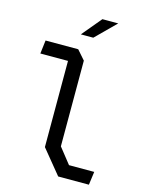

<svg xmlns="http://www.w3.org/2000/svg" viewBox="-141 -1062 881 1147"><g transform="rotate(15 300.0 -488.0)"><path d="M334 0 212 -149V-682H41L51 -765H253L303 -708V-178L379 -82H535L524 0ZM245 -855H322L444 -976H346Z"/></g></svg>

Font: Moralerspace Krypton JPDOC
Style: Regular
Weight: 400
Version: v0.0.6; ttfautohint (v1.8.4.7-5d5b-dirty) -l 6 -r 45 -G 200 